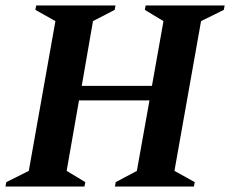

<svg xmlns="http://www.w3.org/2000/svg" viewBox="-34 -680 839 700"><path d="M-14 0 -11 -16 71 -57 168 -603 95 -644 98 -660H387L384 -644L305 -603L264 -367H520L562 -603L494 -644L497 -660H785L782 -644L699 -603L602 -57L676 -16L673 0H385L388 -16L465 -57L511 -314H254L209 -57L277 -16L274 0Z"/></svg>

Font: Spectral
Style: Bold Italic
Weight: 700
Italic angle: -10°
Designer: Jean-Baptiste Levee
Foundry: Production Type
Version: Version 2.001